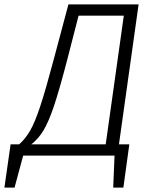

<svg xmlns="http://www.w3.org/2000/svg" viewBox="-81 -705 699 870"><path d="M458 -51H505L478 145H432L438 0H24L-15 145H-61L-33 -51H6Q34 -76 55.5 -113Q77 -150 101.5 -224Q126 -298 162 -434L229 -685H547ZM398 -51 480 -634H275L222 -428Q187 -294 163 -223Q139 -152 116 -114Q93 -76 61 -51Z"/></svg>

Font: Fira Sans Light
Style: Italic
Weight: 300
Italic angle: -8°
Designer: bBox Type GmbH & Carrois Corporate GbR & Edenspiekermann AG
Foundry: bBox Type GmbH & Carrois Corporate GbR & Edenspiekermann AG
Version: Version 4.301